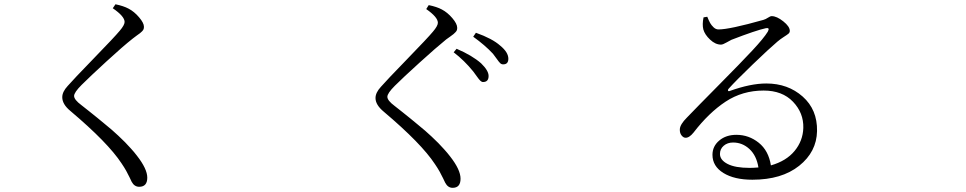

<svg xmlns="http://www.w3.org/2000/svg" viewBox="-20 -817 4540 902"><path d="M565.4 -713.9Q565.4 -740.2 509.8 -778.3L522.5 -796.9Q560.5 -789.1 584 -776.4Q610.4 -762.7 633.3 -735.8Q656.2 -709 656.2 -691.4Q656.2 -685.5 654.8 -680.7Q653.3 -675.8 647.5 -669.9Q641.6 -664.1 637.7 -661.1Q633.8 -658.2 621.6 -649.4Q609.4 -640.6 603.5 -635.7Q557.6 -599.6 479.5 -527.8Q401.4 -456.1 363.3 -418Q328.1 -382.8 328.1 -366.2Q328.1 -348.6 362.3 -323.2Q371.1 -316.4 399.4 -293.9Q427.7 -271.5 437 -263.7Q446.3 -255.9 470.2 -236.3Q494.1 -216.8 505.4 -207Q516.6 -197.3 535.6 -179.7Q554.7 -162.1 567.4 -148.9Q580.1 -135.7 595.2 -119.1Q610.4 -102.5 623 -85.9Q671.9 -23.4 671.9 17.6Q671.9 60.5 633.8 60.5Q611.3 60.5 598.6 37.1Q595.7 31.2 588.9 16.6Q582 2 572.8 -14.6Q563.5 -31.2 550.8 -49.8Q487.3 -146.5 310.5 -295.9Q272.5 -327.1 272.5 -360.4Q272.5 -385.7 297.9 -413.1Q322.3 -441.4 420.4 -542.5Q518.6 -643.6 542 -671.9Q565.4 -699.2 565.4 -713.9Z M2249 -431.6Q2243.2 -431.6 2236.8 -437.5Q2230.5 -443.4 2220.2 -458Q2210 -472.7 2203.1 -481.4Q2161.1 -533.2 2111.3 -571.3L2125 -587.9Q2198.2 -556.6 2240.2 -519.5Q2275.4 -485.4 2275.4 -460Q2275.4 -431.6 2249 -431.6ZM2343.8 -514.6Q2335.9 -514.6 2330.1 -520Q2324.2 -525.4 2313 -541.5Q2301.8 -557.6 2295.9 -564.5Q2258.8 -604.5 2203.1 -644.5L2215.8 -663.1Q2293 -635.7 2330.1 -602.5Q2368.2 -571.3 2368.2 -541Q2368.2 -514.6 2343.8 -514.6ZM2037.1 -710Q2037.1 -736.3 1982.4 -774.4L1994.1 -793Q2032.2 -785.2 2055.7 -772.5Q2082 -758.8 2105 -731.9Q2127.9 -705.1 2127.9 -686.5Q2127.9 -680.7 2126.5 -675.8Q2125 -670.9 2119.6 -665.5Q2114.3 -660.2 2110.4 -656.7Q2106.4 -653.3 2094.7 -645Q2083 -636.7 2076.2 -631.8Q2030.3 -594.7 1951.2 -522.9Q1872.1 -451.2 1835 -414.1Q1799.8 -378.9 1799.8 -362.3Q1799.8 -344.7 1834 -319.3Q1842.8 -312.5 1871.1 -290Q1899.4 -267.6 1908.7 -259.8Q1918 -252 1941.9 -232.4Q1965.8 -212.9 1977.1 -203.1Q1988.3 -193.4 2007.3 -175.8Q2026.4 -158.2 2039.1 -145Q2051.8 -131.8 2066.9 -115.2Q2082 -98.6 2094.7 -82Q2143.6 -19.5 2143.6 22.5Q2143.6 65.4 2106.4 65.4Q2084 65.4 2071.3 41Q2068.4 35.2 2061.5 20.5Q2054.7 5.9 2045.4 -10.7Q2036.1 -27.3 2023.4 -45.9Q1960 -142.6 1783.2 -292Q1744.1 -324.2 1744.1 -356.4Q1744.1 -381.8 1769.5 -409.2Q1793.9 -437.5 1892.1 -538.6Q1990.2 -639.6 2013.7 -668Q2037.1 -695.3 2037.1 -710Z M3502 -28.3Q3517.6 -28.3 3543 -30.3Q3534.2 -85.9 3501 -116.7Q3467.8 -147.5 3423.8 -147.5Q3397.5 -147.5 3379.9 -132.3Q3362.3 -117.2 3362.3 -93.8Q3362.3 -65.4 3397.9 -46.9Q3433.6 -28.3 3502 -28.3ZM3285.2 -735.4 3302.7 -738.3Q3310.5 -718.8 3316.4 -708.5Q3322.3 -698.2 3332.5 -688.5Q3342.8 -678.7 3355.5 -678.7Q3407.2 -678.7 3566.4 -723.6Q3577.1 -726.6 3587.9 -733.9Q3598.6 -741.2 3605.5 -741.2Q3628.9 -741.2 3659.7 -716.8Q3690.4 -692.4 3690.4 -671.9Q3690.4 -664.1 3684.1 -658.7Q3677.7 -653.3 3661.6 -643.1Q3645.5 -632.8 3631.8 -621.1Q3594.7 -589.8 3516.1 -514.2Q3437.5 -438.5 3403.3 -400.4Q3400.4 -397.5 3399.9 -394Q3399.4 -390.6 3401.9 -389.2Q3404.3 -387.7 3408.2 -389.6Q3505.9 -424.8 3580.1 -424.8Q3681.6 -424.8 3751 -363.3Q3820.3 -301.8 3818.4 -201.2Q3816.4 -103.5 3734.4 -38.1Q3652.3 27.3 3514.6 27.3Q3429.7 27.3 3378.4 -4.4Q3327.1 -36.1 3327.1 -89.8Q3327.1 -129.9 3358.9 -156.7Q3390.6 -183.6 3439.5 -183.6Q3498 -183.6 3544.4 -146.5Q3590.8 -109.4 3601.6 -40Q3673.8 -60.5 3712.9 -107.9Q3752 -155.3 3753.9 -215.8Q3755.9 -286.1 3705.6 -338.9Q3655.3 -391.6 3567.4 -391.6Q3467.8 -391.6 3388.7 -339.4Q3309.6 -287.1 3238.3 -194.3Q3217.8 -168.9 3200.2 -169.9Q3190.4 -169.9 3181.6 -181.2Q3172.9 -192.4 3173.8 -210Q3174.8 -232.4 3207 -264.6Q3254.9 -314.5 3357.4 -418Q3460 -521.5 3514.2 -579.6Q3568.4 -637.7 3586.9 -668Q3592.8 -678.7 3590.3 -682.6Q3587.9 -686.5 3578.1 -684.6Q3532.2 -674.8 3416 -629.9Q3411.1 -627.9 3393.6 -617.7Q3376 -607.4 3367.2 -607.4Q3340.8 -607.4 3315.9 -630.9Q3291 -654.3 3284.2 -678.7Q3278.3 -702.1 3285.2 -735.4Z"/></svg>

Font: Bpmf Zihi Serif Regular
Style: Regular
Weight: 400
Foundry: But Ko
Version: Version 1.320